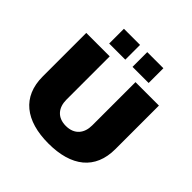

<svg xmlns="http://www.w3.org/2000/svg" viewBox="-223 -1076 1280 1280"><g transform="rotate(45 416.5 -436.5)"><path d="M232 -746H384V-885H232ZM452 -746H604V-885H452ZM417 12C633 12 759 -87 759 -277V-688H538V-280C538 -206 497 -153 416 -153C335 -153 295 -206 295 -280V-688H74V-277C74 -87 201 12 417 12Z"/></g></svg>

Font: Archivo Black
Style: Regular
Weight: 900
Designer: Hector Gatti
Foundry: Omnibus-Type
Version: Version 2.001